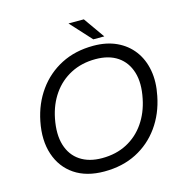

<svg xmlns="http://www.w3.org/2000/svg" viewBox="-125 -987 1064 1112"><g transform="rotate(-15 407.5 -431.0)"><path d="M365 10Q258 10 187 -38Q116 -86 87.5 -171.5Q59 -257 81 -367Q101 -468 156.5 -545.5Q212 -623 296.5 -666.5Q381 -710 490 -710Q569 -710 629 -682Q689 -654 727 -603.5Q765 -553 777.5 -484Q790 -415 773 -333Q753 -231 697.5 -153.5Q642 -76 558 -33Q474 10 365 10ZM372 -68Q456 -68 521 -102Q586 -136 628.5 -197.5Q671 -259 687 -339Q706 -430 686 -495.5Q666 -561 614 -596.5Q562 -632 482 -632Q399 -632 333.5 -598Q268 -564 225.5 -503Q183 -442 167 -361Q149 -269 169 -203.5Q189 -138 241.5 -103Q294 -68 372 -68ZM566 -746H500L385 -872H477Z"/></g></svg>

Font: REM Light
Style: Italic
Weight: 300
Italic angle: -11°
Designer: Octavio Pardo
Foundry: Ashler Design
Version: Version 1.005;gftools[0.9.28]